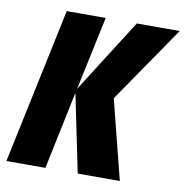

<svg xmlns="http://www.w3.org/2000/svg" viewBox="-80 -790 835 867"><g transform="rotate(10 337.5 -357.0)"><path d="M5.9 0 156.7 -713.9H335.4L263.7 -376.5L478 -713.9H674.8L434.1 -363.3L525.9 0H333L259.3 -356.9L184.6 0Z"/></g></svg>

Font: Open Sans SemiCondensed ExtraBold
Style: Italic
Weight: 800
Width: 4
Italic angle: -12°
Designer: Monotype Design Team
Foundry: Monotype Imaging Inc.
Version: Version 3.003